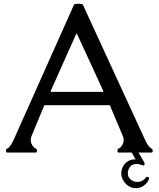

<svg xmlns="http://www.w3.org/2000/svg" viewBox="-20 -820 853 1032"><path d="M252.9 -332Q252 -330.6 252.4 -328.4Q252.9 -326.2 254.4 -326.2H533.2Q534.7 -326.2 535.2 -328.4Q535.6 -330.6 534.7 -332L393.6 -638.7H390.1ZM767.6 130.4Q768.1 129.4 774.9 131.3Q781.7 133.3 781.7 136.7Q777.3 160.2 752.7 178Q728 195.8 697.8 190.7Q667.5 185.5 647.5 157.5Q627.4 129.4 632.8 99.4Q638.2 69.3 660.2 51.8Q682.1 34.2 709 37.1L688 0H617.7Q611.3 0 611.3 -8.5Q611.3 -17.1 613.5 -18.8Q615.7 -20.5 619.6 -22.5Q623.5 -24.4 626 -26.4Q652.8 -53.2 641.1 -86.9L570.3 -254.4H218.3L148.9 -86.9Q137.2 -53.2 164.1 -26.4Q166 -24.4 172.4 -21.5Q178.7 -18.6 178.7 -9.3Q178.7 0 172.4 0H18.6Q12.2 0 12.2 -8.5Q12.2 -17.1 14.4 -18.8Q16.6 -20.5 20.5 -22.5Q36.1 -29.3 56.2 -74.7L377.4 -793.9Q379.9 -799.8 401.4 -799.8Q422.9 -799.8 425.8 -793.9L756.8 -74.7Q775.9 -30.3 794.4 -21.5Q800.8 -18.6 800.8 -9.3Q800.8 0 794.4 0H724.1L756.3 54.2Q757.8 58.6 756.6 64.2Q755.4 69.8 752.9 69.8Q737.3 64.5 720.2 61.5Q703.1 58.6 687.5 69.1Q671.9 79.6 668 101.8Q664.1 124 676.3 138.7Q688.5 153.3 707.5 156.7Q743.2 163.1 767.6 130.4Z"/></svg>

Font: Della Respira
Style: Regular
Weight: 500
Version: Version 0.201